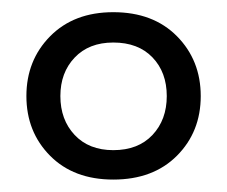

<svg xmlns="http://www.w3.org/2000/svg" viewBox="-20 -742 369 312"><path d="M164.1 -450.2Q99.6 -450.2 61.3 -489Q22.9 -527.8 22.9 -585.9Q22.9 -644 61.5 -683.1Q100.1 -722.2 164.1 -722.2Q229 -722.2 267.6 -683.1Q306.2 -644 306.2 -585.9Q306.2 -527.8 267.6 -489Q229 -450.2 164.1 -450.2ZM164.1 -498Q204.6 -498 227.8 -522.7Q251 -547.4 251 -585.9Q251 -624.5 227.8 -648.7Q204.6 -672.9 164.1 -672.9Q124.5 -672.9 101.3 -648.4Q78.1 -624 78.1 -585.9Q78.1 -547.4 101.3 -522.7Q124.5 -498 164.1 -498Z"/></svg>

Font: Creato Display
Style: Regular
Weight: 400
Version: Version 1.000